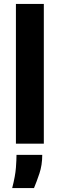

<svg xmlns="http://www.w3.org/2000/svg" viewBox="-20 -731 304 977"><path d="M61 0V-711H203V0ZM42 226Q58 164 61 122.5Q64 81 64 57H195Q195 109 180.5 152Q166 195 153 226Z"/></svg>

Font: Bricolage Grotesque 18pt
Style: Bold
Weight: 700
Designer: Mathieu Triay
Foundry: Atelier Triay
Version: Version 1.000;gftools[0.9.30]